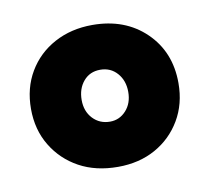

<svg xmlns="http://www.w3.org/2000/svg" viewBox="-48 -759 455 418"><g transform="rotate(-10 180.0 -550.0)"><path d="M182 -393Q133 -393 96.5 -413Q60 -433 38.5 -468.5Q17 -504 17 -550Q17 -596 38 -631.5Q59 -667 96 -687Q133 -707 180 -707Q252 -707 297.5 -663Q343 -619 343 -550Q343 -504 322 -468.5Q301 -433 265 -413Q229 -393 182 -393ZM182 -493Q203 -493 217.5 -509Q232 -525 232 -550Q232 -575 217.5 -591.5Q203 -608 180 -608Q157 -608 143 -591.5Q129 -575 129 -550Q129 -525 144 -509Q159 -493 182 -493Z"/></g></svg>

Font: Figtree ExtraBold
Style: Regular
Weight: 800
Designer: Erik Kennedy
Foundry: Erik Kennedy
Version: Version 2.002